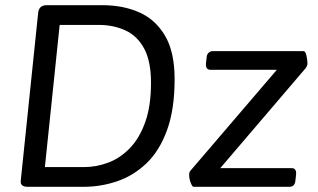

<svg xmlns="http://www.w3.org/2000/svg" viewBox="-20 -720 1224 740"><path d="M87 0Q57 0 60 -24L127 -670Q130 -700 160 -700H375Q454 -700 516.5 -672.5Q579 -645 616 -582.5Q653 -520 653 -415Q653 -299 624 -219Q595 -139 545 -91Q495 -43 432 -21.5Q369 0 302 0ZM153 -76H303Q352 -76 398 -93.5Q444 -111 481 -149.5Q518 -188 540 -250Q562 -312 562 -401Q562 -484 535.5 -533Q509 -582 463 -603Q417 -624 360 -624H210ZM726 0Q721 0 715 -15.5Q709 -31 709 -46Q709 -57 714 -62L1047 -451H791Q771 -451 774 -478L777 -503Q778 -511 784.5 -517Q791 -523 800 -523H1150Q1157 -523 1161 -506Q1165 -489 1165 -475Q1165 -466 1157 -456L829 -72H1104Q1124 -72 1121 -45L1118 -20Q1117 -12 1111.5 -6Q1106 0 1096 0Z"/></svg>

Font: Asap
Style: Italic
Weight: 400
Italic angle: -6°
Designer: Pablo Cosgaya
Foundry: Omnibus-Type
Version: Version 3.001; ttfautohint (v1.8.3)